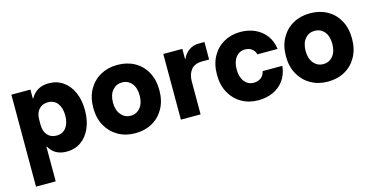

<svg xmlns="http://www.w3.org/2000/svg" viewBox="-72 -861 2761 1412"><g transform="rotate(-15 1308.5 -155.0)"><path d="M58.3 200V-500H203.3V-431.7H206.7Q250 -510 344.2 -510Q406.7 -510 453.3 -477.1Q500 -444.2 525.8 -385.8Q551.7 -327.5 551.7 -250Q551.7 -172.5 525.8 -113.8Q500 -55 453.3 -22.5Q406.7 10 344.2 10Q251.7 10 211.7 -64.2H208.3V200ZM302.5 -123.3Q349.2 -123.3 375.4 -157.5Q401.7 -191.7 401.7 -250Q401.7 -308.3 375.4 -342.5Q349.2 -376.7 302.5 -376.7Q259.2 -376.7 233.8 -347.9Q208.3 -319.2 208.3 -268.3V-231.7Q208.3 -180.8 233.8 -152.1Q259.2 -123.3 302.5 -123.3Z M866.7 10Q794.2 10 737.5 -22.1Q680.8 -54.2 647.9 -112.5Q615 -170.8 615 -250Q615 -330 647.9 -388.3Q680.8 -446.7 737.5 -478.3Q794.2 -510 866.7 -510Q940.8 -510 997.5 -478.3Q1054.2 -446.7 1086.2 -388.3Q1118.3 -330 1118.3 -250Q1118.3 -170.8 1085.8 -112.1Q1053.3 -53.3 996.7 -21.7Q940 10 866.7 10ZM866.7 -123.3Q911.7 -123.3 940 -157.5Q968.3 -191.7 968.3 -250Q968.3 -309.2 940 -342.9Q911.7 -376.7 866.7 -376.7Q822.5 -376.7 793.8 -342.9Q765 -309.2 765 -250Q765 -191.7 793.8 -157.5Q822.5 -123.3 866.7 -123.3Z M1215 0V-500H1360V-423.3H1363.3Q1380 -461.7 1412.1 -484.2Q1444.2 -506.7 1487.5 -506.7H1530V-373.3H1480.8Q1419.2 -373.3 1392.1 -339.2Q1365 -305 1365 -250V0Z M1803.3 10Q1732.5 10 1676.7 -22.1Q1620.8 -54.2 1588.8 -112.5Q1556.7 -170.8 1556.7 -250Q1556.7 -330 1588.8 -388.3Q1620.8 -446.7 1676.7 -478.3Q1732.5 -510 1803.3 -510Q1864.2 -510 1913.8 -487.5Q1963.3 -465 1995.8 -422.5Q2028.3 -380 2036.7 -318.3H1883.3Q1875 -346.7 1853.8 -361.7Q1832.5 -376.7 1803.3 -376.7Q1760.8 -376.7 1733.8 -342.9Q1706.7 -309.2 1706.7 -250Q1706.7 -191.7 1733.8 -157.5Q1760.8 -123.3 1803.3 -123.3Q1835 -123.3 1857.5 -139.2Q1880 -155 1888.3 -189.2H2038.3Q2030.8 -123.3 1998.3 -79.2Q1965.8 -35 1915.4 -12.5Q1865 10 1803.3 10Z M2333.3 10Q2260.8 10 2204.2 -22.1Q2147.5 -54.2 2114.6 -112.5Q2081.7 -170.8 2081.7 -250Q2081.7 -330 2114.6 -388.3Q2147.5 -446.7 2204.2 -478.3Q2260.8 -510 2333.3 -510Q2407.5 -510 2464.2 -478.3Q2520.8 -446.7 2552.9 -388.3Q2585 -330 2585 -250Q2585 -170.8 2552.5 -112.1Q2520 -53.3 2463.3 -21.7Q2406.7 10 2333.3 10ZM2333.3 -123.3Q2378.3 -123.3 2406.7 -157.5Q2435 -191.7 2435 -250Q2435 -309.2 2406.7 -342.9Q2378.3 -376.7 2333.3 -376.7Q2289.2 -376.7 2260.4 -342.9Q2231.7 -309.2 2231.7 -250Q2231.7 -191.7 2260.4 -157.5Q2289.2 -123.3 2333.3 -123.3Z"/></g></svg>

Font: Funnel Sans ExtraBold
Style: Regular
Weight: 800
Version: Version 1.000; Beta; Release 5; Build 24; ttfautohint (v1.8.